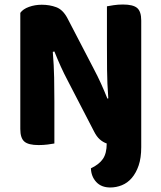

<svg xmlns="http://www.w3.org/2000/svg" viewBox="-20 -636 715 851"><path d="M606 16Q606 64 594.5 97.5Q583 131 564 153Q545 175 520 185Q495 195 469 195Q429 195 406.5 170.5Q384 146 383 110Q419 93 436 68.5Q453 44 453 0Q436 -6 422 -18.5Q408 -31 397 -53L281 -277Q264 -309 249.5 -341Q235 -373 221 -408L214 -406Q219 -346 220 -291.5Q221 -237 221 -186V0Q211 2 191.5 4.5Q172 7 151 7Q106 7 88 -8.5Q70 -24 70 -64V-579Q82 -596 108.5 -605.5Q135 -615 165 -615Q200 -615 229.5 -604Q259 -593 279 -555L396 -330Q413 -298 427.5 -266Q442 -234 456 -199L460 -200Q455 -267 454.5 -327Q454 -387 454 -442V-608Q464 -610 483.5 -613Q503 -616 525 -616Q570 -616 588 -600.5Q606 -585 606 -545V16Z"/></svg>

Font: Baloo Bhaina 2
Style: Bold
Weight: 700
Designer: Yesha Goshar, Manish Minz, Shuchita Grover and Ek Type
Foundry: Ek Type
Version: Version 1.640;hotconv 1.0.111;makeotfexe 2.5.65597; ttfautoh